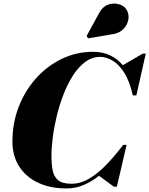

<svg xmlns="http://www.w3.org/2000/svg" viewBox="-20 -1052 842 1082"><path d="M616 -859.5 476.5 -836 468 -849 538.5 -978.5Q558.5 -1015 589.2 -1025.8Q620 -1036.5 648.8 -1028.5Q677.5 -1020.5 691 -1001Q707.5 -977 704 -946.5Q700.5 -916 678 -891Q655.5 -866 616 -859.5ZM355 10Q263.5 10 194.8 -22.2Q126 -54.5 88 -114Q50 -173.5 50 -255Q50 -357.5 85 -448.8Q120 -540 182.5 -610Q245 -680 327.5 -720Q410 -760 505 -760Q559 -760 600.8 -740Q642.5 -720 672 -684.5L784.5 -750H801.5L748.5 -514.5H728.5Q710 -596.5 679 -644Q648 -691.5 612.5 -711.5Q577 -731.5 545 -731.5Q499 -731.5 460.8 -703.2Q422.5 -675 392 -627.8Q361.5 -580.5 338.5 -521.5Q315.5 -462.5 300.2 -399.8Q285 -337 277.5 -278.8Q270 -220.5 270 -175Q270 -129 276.5 -93.2Q283 -57.5 307 -37Q331 -16.5 383 -16.5Q435 -16.5 484.5 -46.5Q534 -76.5 581.5 -126Q629 -175.5 674 -235.5H693.5L638.5 0H621.5L538 -61.5Q498 -29.5 452.2 -9.8Q406.5 10 355 10Z"/></svg>

Font: Bodoni* 11pt Fatface
Style: Italic
Weight: 900
Italic angle: -13°
Version: Version 2.3